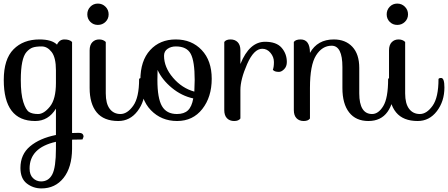

<svg xmlns="http://www.w3.org/2000/svg" viewBox="-20 -672 2499 1071"><path d="M298 -423Q311 -452 339.5 -452Q368 -452 382 -438V70Q394 69 420 69Q446 69 446 91L440 106Q402 106 382 107V159Q381 262 334.5 320.5Q288 379 211 379Q165 379 129.5 351.5Q94 324 94 265Q94 189 148 144Q202 99 292 81V-66Q250 3 176 3Q1 3 1 -226Q1 -342 55.5 -397Q110 -452 200 -452Q269 -452 298 -423ZM292 -209V-280Q292 -351 268 -382Q244 -413 212.5 -413Q181 -413 163 -407Q145 -401 128 -382Q96 -346 96 -226Q96 -147 110 -103Q124 -59 142 -47.5Q160 -36 192.5 -36Q225 -36 258.5 -77.5Q292 -119 292 -209ZM292 157V119Q145 152 145 268Q145 303 164 321.5Q183 340 209 340Q251 340 271.5 301Q292 262 292 157Z M484 -550Q467 -567 467 -592Q467 -617 484 -634.5Q501 -652 526 -652Q551 -652 568.5 -634.5Q586 -617 586 -592Q586 -567 568.5 -550Q551 -533 526 -533Q501 -533 484 -550ZM570 -438V-151Q570 -94 592 -65Q614 -36 652 -36Q690 -36 723 -82Q756 -128 756 -231Q758 -237 771 -237Q789 -237 789 -184Q789 -107 747 -52Q705 3 640 3Q559 3 519.5 -45Q480 -93 480 -181V-391Q480 -421 495 -436.5Q510 -452 533 -452Q556 -452 570 -438Z M960.5 -452Q1049 -452 1105 -393Q1161 -334 1161 -232.5Q1161 -131 1108.5 -64Q1056 3 968 3Q880 3 821.5 -57.5Q763 -118 763 -225.5Q763 -333 817.5 -392.5Q872 -452 960.5 -452ZM961 -413Q934 -413 914.5 -399.5Q895 -386 895 -361Q895 -297 945 -238.5Q995 -180 1064 -161Q1066 -199 1066 -226Q1066 -330 1044 -371.5Q1022 -413 961 -413ZM858 -226Q858 -124 883.5 -80Q909 -36 967 -36Q1007 -36 1028.5 -56.5Q1050 -77 1058 -123Q993 -137 938.5 -182Q884 -227 859 -282Q858 -265 858 -226Z M1321 -170V-11Q1311 3 1286 3Q1261 3 1246 -12.5Q1231 -28 1231 -58V-438Q1241 -452 1266 -452Q1291 -452 1306 -436.5Q1321 -421 1321 -391V-315Q1371 -439 1459 -439Q1522 -439 1551 -405.5Q1580 -372 1580 -326Q1580 -301 1565 -286Q1550 -271 1536 -271Q1510 -271 1502 -283Q1508 -298 1508 -326Q1508 -354 1489 -377Q1470 -400 1443 -400Q1396 -400 1358.5 -314.5Q1321 -229 1321 -170Z M2160 -237Q2178 -237 2178 -184Q2178 -99 2141.5 -48Q2105 3 2035 3Q1965 3 1927.5 -45Q1890 -93 1890 -181V-298Q1890 -417 1830 -417Q1777 -417 1743 -363Q1709 -309 1709 -182V-11Q1699 3 1674 3Q1649 3 1634 -12.5Q1619 -28 1619 -58V-438Q1629 -452 1657 -452Q1709 -452 1709 -377Q1751 -452 1842 -452Q1907 -452 1945.5 -411Q1984 -370 1984 -293V-151Q1984 -94 2002 -65Q2020 -36 2055.5 -36Q2091 -36 2118 -80.5Q2145 -125 2145 -231Q2146 -237 2160 -237Z M2154 -550Q2137 -567 2137 -592Q2137 -617 2154 -634.5Q2171 -652 2196 -652Q2221 -652 2238.5 -634.5Q2256 -617 2256 -592Q2256 -567 2238.5 -550Q2221 -533 2196 -533Q2171 -533 2154 -550ZM2240 -438V-151Q2240 -94 2262 -65Q2284 -36 2322 -36Q2360 -36 2393 -82Q2426 -128 2426 -231Q2428 -237 2441 -237Q2459 -237 2459 -184Q2459 -107 2417 -52Q2375 3 2310 3Q2229 3 2189.5 -45Q2150 -93 2150 -181V-391Q2150 -421 2165 -436.5Q2180 -452 2203 -452Q2226 -452 2240 -438Z"/></svg>

Font: Sofia
Style: Regular
Weight: 400
Designer: Paula Nazal and Daniel Hernndez
Foundry: Paula Nazal, Daniel Hernndez
Version: Version 1.001